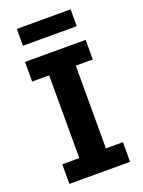

<svg xmlns="http://www.w3.org/2000/svg" viewBox="-157 -915 738 988"><g transform="rotate(-20 212.0 -421.0)"><path d="M46.1 0V-107.4H139.3V-560.6H46.1V-668H378.4V-560.6H285.2V-107.4H378.4V0ZM64.5 -749.8V-842H359.2V-749.8Z"/></g></svg>

Font: Atkinson Hyperlegible Next
Style: Regular
Weight: 400
Designer: Elliott Scott, Megan Eiswerth, Linus Boman, Theodore Petrosky, Letters from Sweden
Foundry: Applied Design Works, Letters from Sweden
Version: Version 2.001